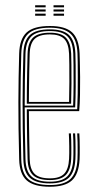

<svg xmlns="http://www.w3.org/2000/svg" viewBox="-20 -705 370 731"><path d="M170 6Q109 6 81.8 -18.1Q54.5 -42.2 53 -98Q51.2 -161.2 50.6 -215.1Q50 -269 50 -317Q50 -365 50.9 -410.1Q51.8 -455.2 53 -501Q54.5 -556.2 81.1 -581.1Q107.8 -606 170 -606Q228.2 -606 254.4 -581.9Q280.5 -557.8 283 -502Q283.2 -493.5 284 -469Q284.8 -444.5 285 -411.5Q285.2 -378.5 284.6 -344.2Q284 -310 281.5 -282H90Q90.2 -251.8 90.6 -222.4Q91 -193 91.6 -162.6Q92.2 -132.2 93 -99Q94.2 -60.2 111.8 -43.1Q129.2 -26 170 -26Q207.8 -26 224.4 -43.5Q241 -61 243 -100Q244 -119 243.6 -148.6Q243.2 -178.2 242 -197H250Q251.5 -173.2 251.6 -144Q251.8 -114.8 251 -99.5Q248.8 -56.8 229.9 -38.1Q211 -19.5 170 -19.5Q125.5 -19.5 105.9 -38Q86.2 -56.5 85 -98.8Q84 -137 83.4 -168.9Q82.8 -200.8 82.5 -230Q82.2 -259.2 82 -289H274Q275.2 -314.5 275.8 -347.6Q276.2 -380.8 276.1 -413Q276 -445.2 275.8 -469.5Q275.5 -493.8 275 -501.8Q272.8 -554.8 248 -577.1Q223.2 -599.5 170 -599.5Q111.2 -599.5 86.9 -575.9Q62.5 -552.2 61 -500.8Q59.8 -455 58.9 -409.8Q58 -364.5 58 -316.6Q58 -268.8 58.6 -215Q59.2 -161.2 61 -98.2Q62.2 -46 87.6 -23.2Q113 -0.5 170 -0.5Q223.5 -0.5 247.9 -23.2Q272.2 -46 275 -98.5Q275.5 -107.2 275.6 -124.9Q275.8 -142.5 275.4 -162.2Q275 -182 274 -197H282Q283.5 -174.8 283.6 -144.2Q283.8 -113.8 283 -98Q280 -42.2 253.8 -18.1Q227.5 6 170 6ZM170 -6.8Q117.2 -6.8 93.8 -28.1Q70.2 -49.5 69 -98.5Q67.2 -162 66.6 -215.9Q66 -269.8 66 -317.4Q66 -365 66.9 -409.9Q67.8 -454.8 69 -500.5Q70.2 -549.5 93.4 -571.4Q116.5 -593.2 170 -593.2Q220 -593.2 242.5 -571.9Q265 -550.5 267 -501.2Q267.5 -490.8 268 -455.5Q268.5 -420.2 268.2 -376.5Q268 -332.8 266.2 -296H74Q74 -253.2 74.8 -203.2Q75.5 -153.2 77 -98.8Q78.2 -53 99.9 -33.1Q121.5 -13.2 170 -13.2Q215.2 -13.2 235.9 -33.2Q256.5 -53.2 259 -99.2Q259.8 -112.8 259.6 -143.2Q259.5 -173.8 258 -197H266Q267.5 -174.5 267.6 -143.6Q267.8 -112.8 267 -98.8Q264.5 -49.5 241.9 -28.1Q219.2 -6.8 170 -6.8ZM74 -303H258.5Q260 -342.8 260.1 -384.4Q260.2 -426 259.9 -458.1Q259.5 -490.2 259 -501Q257 -546.5 236.8 -566.6Q216.5 -586.8 170 -586.8Q119.2 -586.8 98.8 -565.8Q78.2 -544.8 77 -500.2Q75.5 -449.8 74.8 -400.8Q74 -351.8 74 -303ZM82 -310Q82 -342.5 82.4 -372.5Q82.8 -402.5 83.4 -433.6Q84 -464.8 85 -500.2Q86.2 -543.2 106 -561.9Q125.8 -580.5 170 -580.5Q213.2 -580.5 231.2 -561.1Q249.2 -541.8 251 -500.8Q251.5 -488.5 251.9 -457.2Q252.2 -426 252.1 -386.6Q252 -347.2 250.8 -310ZM90 -317H243Q244 -354.8 244.1 -392.6Q244.2 -430.5 243.9 -459.8Q243.5 -489 243 -500.2Q241.2 -539.8 224.4 -556.9Q207.5 -574 170 -574Q129.5 -574 111.9 -556.8Q94.2 -539.5 93 -500Q92 -466 91.4 -435.4Q90.8 -404.8 90.5 -375.8Q90.2 -346.8 90 -317ZM183.8 -677V-685H223.8V-677ZM113.8 -645V-653H153.8V-645ZM113.8 -661V-669H153.8V-661ZM113.8 -677V-685H153.8V-677ZM183.8 -645V-653H223.8V-645ZM183.8 -661V-669H223.8V-661Z"/></svg>

Font: Big Shoulders Inline Text Thin
Style: Regular
Weight: 100
Designer: Patric King
Foundry: XO Type Co
Version: Version 2.002